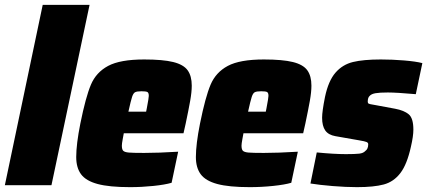

<svg xmlns="http://www.w3.org/2000/svg" viewBox="-29 -763 1760 791"><path d="M-9 0 147 -743H340L183 0Z M285 -116Q285 -169 302 -254Q324 -363 345.5 -414Q367 -465 416.5 -491.5Q466 -518 565 -518Q642 -518 684.5 -507.5Q727 -497 744 -473.5Q761 -450 761 -410Q761 -384 754.5 -347.5Q748 -311 736 -254L727 -214H481Q480 -208 476.5 -189.5Q473 -171 473 -163Q473 -147 479 -141.5Q485 -136 501.5 -134.5Q518 -133 565 -133Q623 -133 705 -138L678 -10Q651 -2 603 3Q555 8 507 8Q421 8 373 -5Q325 -18 305 -45Q285 -72 285 -116ZM573 -303 576 -318Q584 -360 584 -368Q584 -381 578 -384Q572 -387 554 -387Q535 -387 527.5 -383Q520 -379 515 -363.5Q510 -348 500 -303Z M778 -116Q778 -169 795 -254Q817 -363 838.5 -414Q860 -465 909.5 -491.5Q959 -518 1058 -518Q1135 -518 1177.5 -507.5Q1220 -497 1237 -473.5Q1254 -450 1254 -410Q1254 -384 1247.5 -347.5Q1241 -311 1229 -254L1220 -214H974Q973 -208 969.5 -189.5Q966 -171 966 -163Q966 -147 972 -141.5Q978 -136 994.5 -134.5Q1011 -133 1058 -133Q1116 -133 1198 -138L1171 -10Q1144 -2 1096 3Q1048 8 1000 8Q914 8 866 -5Q818 -18 798 -45Q778 -72 778 -116ZM1066 -303 1069 -318Q1077 -360 1077 -368Q1077 -381 1071 -384Q1065 -387 1047 -387Q1028 -387 1020.5 -383Q1013 -379 1008 -363.5Q1003 -348 993 -303Z M1250 -7 1276 -135Q1348 -128 1396 -128Q1434 -128 1451 -130Q1468 -132 1476 -141Q1488 -149 1488 -169Q1488 -175 1481 -178Q1474 -181 1450 -185L1353 -202Q1324 -207 1311 -225.5Q1298 -244 1298 -278Q1298 -304 1310 -364Q1324 -430 1353 -463.5Q1382 -497 1425 -507.5Q1468 -518 1540 -518Q1587 -518 1635.5 -514Q1684 -510 1711 -503L1684 -375Q1604 -382 1569 -382Q1535 -382 1518 -379Q1501 -376 1494 -368Q1486 -361 1486 -344Q1486 -338 1490 -336Q1494 -334 1504 -332.5Q1514 -331 1518 -330L1599 -315Q1636 -308 1655 -292Q1674 -276 1674 -229Q1674 -202 1664 -159Q1648 -86 1620.5 -50Q1593 -14 1552 -3Q1511 8 1442 8Q1396 8 1341.5 3.5Q1287 -1 1250 -7Z"/></svg>

Font: Saira Semi Condensed Black
Style: Italic
Weight: 900
Width: 4
Italic angle: -12°
Designer: Hector Gatti with collaboration of the Omnibus-Type team
Foundry: Omnibus-Type
Version: Version 1.001; ttfautohint (v1.8)